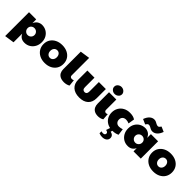

<svg xmlns="http://www.w3.org/2000/svg" viewBox="267 -2221 3926 3926"><g transform="rotate(45 2230.0 -258.0)"><path d="M261 158 50 189V-501H258V-392Q284 -454 329.5 -481Q375 -508 424 -508Q494 -508 549.5 -475.5Q605 -443 637.5 -386Q670 -329 670 -253Q670 -177 637.5 -118Q605 -59 549.5 -25.5Q494 8 424 8Q364 8 324 -18Q284 -44 261 -93ZM359 -150Q402 -150 431 -179Q460 -208 460 -250Q460 -292 431 -321Q402 -350 359 -350Q318 -350 289 -322.5Q260 -295 260 -252Q260 -209 289 -179.5Q318 -150 359 -150Z M1008 8Q923 8 858 -25Q793 -58 756.5 -116.5Q720 -175 720 -251Q720 -329 757.5 -386.5Q795 -444 860 -476Q925 -508 1009 -508Q1095 -508 1160 -475.5Q1225 -443 1261 -385.5Q1297 -328 1297 -251Q1297 -174 1260.5 -115.5Q1224 -57 1159 -24.5Q1094 8 1008 8ZM1010 -142Q1051 -142 1077.5 -172.5Q1104 -203 1104 -251Q1104 -299 1078 -329.5Q1052 -360 1012 -360Q969 -360 942.5 -329.5Q916 -299 916 -251Q916 -203 942.5 -172.5Q969 -142 1010 -142Z M1569 8Q1498 8 1453.5 -16Q1409 -40 1389 -81Q1369 -122 1369 -173V-679L1580 -710V-202Q1580 -179 1595 -166.5Q1610 -154 1634 -154Q1658 -154 1682 -166L1697 -27Q1673 -10 1636 -1Q1599 8 1569 8Z M2007 8Q1880 8 1808.5 -56.5Q1737 -121 1737 -235V-501H1943V-226Q1943 -186 1960.5 -167Q1978 -148 2008 -148Q2037 -148 2053.5 -167Q2070 -186 2070 -226V-501H2272V-235Q2272 -120 2202.5 -56Q2133 8 2007 8Z M2552 8Q2485 8 2443.5 -16Q2402 -40 2383 -81Q2364 -122 2364 -173V-501H2575V-202Q2575 -179 2588.5 -166.5Q2602 -154 2621 -154Q2641 -154 2662 -166L2673 -27Q2651 -10 2616 -1Q2581 8 2552 8ZM2470 -556Q2424 -556 2391 -585.5Q2358 -615 2358 -658Q2358 -688 2374 -710.5Q2390 -733 2416 -746Q2442 -759 2470 -759Q2501 -759 2526.5 -745Q2552 -731 2567.5 -708Q2583 -685 2583 -658Q2583 -628 2566.5 -605Q2550 -582 2524.5 -569Q2499 -556 2470 -556Z M2966 8Q2882 8 2821 -25Q2760 -58 2727 -115.5Q2694 -173 2694 -248Q2694 -322 2728 -381Q2762 -440 2823.5 -474Q2885 -508 2966 -508Q3063 -508 3119 -468L3097 -332Q3072 -343 3050 -347.5Q3028 -352 3008 -352Q2959 -352 2930.5 -324.5Q2902 -297 2902 -250Q2902 -204 2930 -175.5Q2958 -147 3004 -147Q3044 -147 3098 -164L3117 -24Q3084 -8 3048.5 0Q3013 8 2966 8ZM2911 248Q2888 248 2864 243.5Q2840 239 2820 230V173Q2834 177 2846.5 179Q2859 181 2868 181Q2894 181 2909.5 169Q2925 157 2925 134Q2925 114 2909 102.5Q2893 91 2867 87L2907 -30H2983L2958 45Q3007 58 3027.5 81.5Q3048 105 3048 140Q3048 189 3011 218.5Q2974 248 2911 248Z M3409 8Q3340 8 3284 -25.5Q3228 -59 3195.5 -118Q3163 -177 3163 -253Q3163 -329 3195.5 -386Q3228 -443 3284 -475.5Q3340 -508 3409 -508Q3458 -508 3504 -481Q3550 -454 3575 -392V-501H3783V0H3573V-93Q3549 -44 3509 -18Q3469 8 3409 8ZM3474 -150Q3515 -150 3544 -179.5Q3573 -209 3573 -252Q3573 -295 3544 -322.5Q3515 -350 3474 -350Q3431 -350 3402 -321Q3373 -292 3373 -250Q3373 -208 3402 -179Q3431 -150 3474 -150ZM3351 -558 3243 -606Q3272 -685 3316.5 -724Q3361 -763 3415 -763Q3445 -763 3468.5 -751Q3492 -739 3514 -727Q3536 -715 3561 -715Q3578 -715 3591.5 -728.5Q3605 -742 3620 -764L3728 -717Q3700 -638 3655 -598.5Q3610 -559 3556 -559Q3526 -559 3502.5 -571Q3479 -583 3457 -595Q3435 -607 3410 -607Q3394 -607 3380 -594Q3366 -581 3351 -558Z M4146 8Q4061 8 3996 -25Q3931 -58 3894.5 -116.5Q3858 -175 3858 -251Q3858 -329 3895.5 -386.5Q3933 -444 3998 -476Q4063 -508 4147 -508Q4233 -508 4298 -475.5Q4363 -443 4399 -385.5Q4435 -328 4435 -251Q4435 -174 4398.5 -115.5Q4362 -57 4297 -24.5Q4232 8 4146 8ZM4148 -142Q4189 -142 4215.5 -172.5Q4242 -203 4242 -251Q4242 -299 4216 -329.5Q4190 -360 4150 -360Q4107 -360 4080.5 -329.5Q4054 -299 4054 -251Q4054 -203 4080.5 -172.5Q4107 -142 4148 -142Z"/></g></svg>

Font: Paytone One
Style: Regular
Weight: 400
Designer: Vernon Adams
Foundry: Vernon Adams
Version: Version 1.002; ttfautohint (v1.8.4.7-5d5b);gftools[0.9.23]